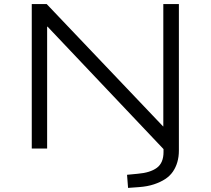

<svg xmlns="http://www.w3.org/2000/svg" viewBox="-20 -725 1028 937"><path d="M605 192 600 128 652 123Q713 118 745.5 94Q778 70 778 17V-52L785 10L212 -595H210V0H135V-705H208L776 -108H777V-705H853V10Q853 40 845.5 66Q838 92 823.5 113Q809 134 786 149Q763 164 731.5 174.5Q700 185 660 188Z"/></svg>

Font: Nunito Sans 7pt Expanded Light
Style: Regular
Weight: 300
Width: 7
Designer: Vernon Adams
Foundry: Vernon Adams
Version: Version 3.101;gftools[0.9.27]